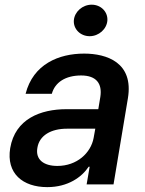

<svg xmlns="http://www.w3.org/2000/svg" viewBox="-20 -779 612 811"><path d="M179.7 11.4C267.8 11.4 326 -31.6 354.4 -74.6H358.7L345.9 0H459.5L520.2 -363.6C545.5 -515.3 430.4 -552.6 335.2 -552.6C228.7 -552.6 120 -508.2 88.1 -382.8H198.9C212 -430.8 256 -460.2 322.8 -460.2C386.7 -460.2 412.6 -426.1 403.8 -369.7L395.2 -317.8H260.7C151.6 -317.8 44 -277 23.1 -153.4C5.7 -46.5 76 11.4 179.7 11.4ZM137.8 -154.1C146 -207.4 196 -235.4 262.8 -235.4H382.5L375.4 -196C363.6 -132.8 305 -78.1 222.3 -78.1C165.1 -78.1 129.3 -104.4 137.8 -154.1ZM291.9 -692.8C289.4 -656.2 319.6 -626.1 358.7 -626.1C397.4 -626.1 431.1 -656.2 433.6 -692.8C435.7 -729.4 406.2 -759.2 367.2 -759.2C328.5 -759.2 294.7 -729.4 291.9 -692.8Z"/></svg>

Font: Magic Ui Pro Semi Bold
Style: Italic
Weight: 600
Italic angle: -9.39999°
Designer: Stefan Endress, Andreas Faust
Version: Version 1.000;FEAKit 1.0